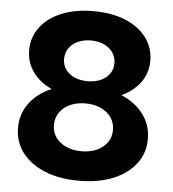

<svg xmlns="http://www.w3.org/2000/svg" viewBox="-54 -820 792 881"><g transform="rotate(5 341.5 -379.5)"><path d="M341.4 10.7Q250.5 10.7 183.3 -17.1Q116.2 -44.8 79.3 -94.1Q42.5 -143.3 42.5 -207.4Q42.5 -271.5 79.3 -321.1Q116.1 -370.7 183.3 -398.7Q250.5 -426.7 341.4 -426.7Q432.7 -426.7 499.8 -398.7Q566.9 -370.7 603.7 -321.1Q640.6 -271.6 640.6 -207.3Q640.6 -143.3 603.7 -94.1Q566.9 -44.8 499.8 -17.1Q432.7 10.7 341.4 10.7ZM341.6 -125Q381.6 -125 412.3 -138.9Q443 -152.9 460.3 -177.5Q477.5 -202.1 477.5 -234.2Q477.5 -267.1 460.3 -292.2Q443 -317.3 412.2 -331.3Q381.5 -345.4 341.5 -345.4Q301.5 -345.4 270.8 -331.3Q240.1 -317.2 222.8 -292.1Q205.5 -267.1 205.5 -234.2Q205.5 -202.1 222.8 -177.5Q240.1 -152.9 270.9 -138.9Q301.6 -125 341.6 -125ZM341.4 -366.3Q256.5 -366.3 193.8 -391.9Q131.2 -417.4 96.8 -462.5Q62.5 -507.7 62.5 -566.3Q62.5 -625.6 96.8 -671.8Q131.1 -718 193.8 -744.1Q256.5 -770.3 341.4 -770.3Q426.7 -770.3 489.3 -744.2Q551.9 -718.1 586.2 -671.9Q620.6 -625.8 620.6 -566.2Q620.6 -507.6 586.2 -462.5Q551.9 -417.4 489.3 -391.9Q426.7 -366.3 341.4 -366.3ZM341.6 -447.6Q375.6 -447.6 401.8 -459.3Q428 -471.1 442.8 -491.9Q457.5 -512.8 457.5 -539.9Q457.5 -568 442.8 -589.5Q428 -611.1 401.8 -623.2Q375.6 -635.3 341.6 -635.3Q307.5 -635.3 281.3 -623.2Q255.1 -611 240.3 -589.5Q225.5 -568 225.5 -539.9Q225.5 -512.8 240.3 -491.9Q255.1 -471.1 281.3 -459.3Q307.5 -447.6 341.6 -447.6Z"/></g></svg>

Font: Hepta Slab ExtraLight
Style: Regular
Weight: 200
Designer: Michael LaGattuta
Foundry: Michael LaGattuta
Version: Version 1.100